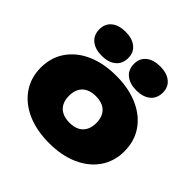

<svg xmlns="http://www.w3.org/2000/svg" viewBox="-211 -1025 1232 1232"><g transform="rotate(45 405.0 -408.5)"><path d="M405 18Q291 18 205.5 -20Q120 -58 72.5 -127Q25 -196 25 -287Q25 -379 72.5 -448Q120 -517 205.5 -555Q291 -593 405 -593Q519 -593 604.5 -555Q690 -517 737.5 -448Q785 -379 785 -287Q785 -196 737.5 -127Q690 -58 604.5 -20Q519 18 405 18ZM405 -167Q445 -167 472.5 -181Q500 -195 514.5 -222Q529 -249 529 -287Q529 -326 514.5 -353Q500 -380 472.5 -394Q445 -408 405 -408Q366 -408 338 -394Q310 -380 295.5 -353Q281 -326 281 -288Q281 -249 295.5 -222Q310 -195 338 -181Q366 -167 405 -167ZM248 -617Q188 -617 152.5 -646Q117 -675 117 -728Q117 -778 152.5 -806.5Q188 -835 248 -835Q308 -835 343.5 -806.5Q379 -778 379 -728Q379 -675 343.5 -646Q308 -617 248 -617ZM562 -617Q502 -617 466.5 -646Q431 -675 431 -728Q431 -778 466.5 -806.5Q502 -835 562 -835Q622 -835 657.5 -806.5Q693 -778 693 -728Q693 -675 657.5 -646Q622 -617 562 -617Z"/></g></svg>

Font: Unbounded Black
Style: Regular
Weight: 900
Designer: Luke Prowse, Jean-Baptiste Morizot, Fátima Lázaro, Florian Runge
Foundry: NaN
Version: Version 1.701;gftools[0.9.28.dev5+ged2979d]